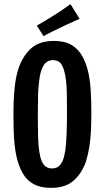

<svg xmlns="http://www.w3.org/2000/svg" viewBox="-20 -904 507 929"><path d="M227 5Q177 5 144 -12.5Q111 -30 91.5 -63Q72 -96 61 -141Q54 -171 50.5 -205Q47 -239 46 -277.5Q45 -316 45 -357Q45 -384 46 -410Q47 -436 49 -460.5Q51 -485 54.5 -508.5Q58 -532 64 -554Q82 -621 123.5 -663.5Q165 -706 241 -706Q294 -706 327 -686Q360 -666 379.5 -630Q399 -594 409 -546Q417 -505 419.5 -456Q422 -407 422 -356Q422 -312 420 -270.5Q418 -229 412 -192Q406 -155 396 -123Q376 -65 336 -30Q296 5 227 5ZM233 -89Q251 -89 263.5 -99Q276 -109 284 -128.5Q292 -148 296 -177Q301 -213 302.5 -261Q304 -309 304 -359Q304 -402 303.5 -441.5Q303 -481 300 -510Q294 -562 280.5 -587.5Q267 -613 237 -613Q206 -613 190 -586Q174 -559 169 -508Q167 -492 165.5 -473Q164 -454 164 -433Q164 -412 163.5 -389.5Q163 -367 163 -346Q163 -296 164 -250Q165 -204 170 -171Q174 -144 181.5 -125.5Q189 -107 201.5 -98Q214 -89 233 -89ZM191 -729 158 -780Q177 -791 197.5 -803Q218 -815 238 -828Q253 -837 266.5 -846Q280 -855 294 -865Q308 -875 321 -884L365 -813Q350 -806 334 -799Q318 -792 303 -785Q288 -778 273 -771Q259 -764 245 -757Q231 -750 217.5 -743.5Q204 -737 191 -729Z"/></svg>

Font: Truculenta
Style: Bold
Weight: 700
Designer: Ivan Castro, Eva Sanz & Omnibus-Type Team
Foundry: Omnibus-Type
Version: Version 1.002